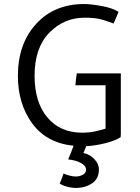

<svg xmlns="http://www.w3.org/2000/svg" viewBox="-20 -714 697 955"><path d="M362 -349H581V-47Q581 -43 580.5 -39.5Q580 -36 580 -33L581 -32Q553 -14 503 -1.5Q453 11 409 13L395 47Q428 54 450 78Q472 102 472 128Q472 176 437 198.5Q402 221 357 221Q338 221 315 215Q292 209 277 199Q282 187 287 174.5Q292 162 296 149Q306 154 324.5 159Q343 164 357 164Q375 164 391.5 155.5Q408 147 408 130Q408 111 383 97Q358 83 319 79Q326 63 333 45Q340 27 346 11Q211 -3 140 -100.5Q69 -198 69 -336Q69 -496 159.5 -595Q250 -694 399 -694Q430 -694 484 -684.5Q538 -675 570 -655L545 -597Q511 -610 481.5 -618Q452 -626 401 -626Q298 -626 225 -551Q152 -476 152 -337Q152 -206 215.5 -130Q279 -54 389 -54Q424 -54 453 -60.5Q482 -67 505 -74V-290H355Q356 -305 358 -320Q360 -335 362 -349Z"/></svg>

Font: Palanquin
Style: Regular
Weight: 400
Designer: Pria Ravichandran
Version: Version 1.0.4